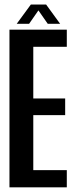

<svg xmlns="http://www.w3.org/2000/svg" viewBox="-20 -802 331 822"><path d="M20.5 0V-675H266V-601.5H122.5V-380.5H259V-309H122.5V-73.5H266V0ZM51.5 -700 112 -782.5H177.5L237.5 -700H184.5L144.5 -757.5L104.5 -700Z"/></svg>

Font: Anybody Condensed Medium
Style: Regular
Weight: 500
Width: 3
Designer: Tyler Finck
Foundry: Etcetera Type Company
Version: Version 1.010; ttfautohint (v1.8.3) -l 8 -r 50 -G 200 -x 14 